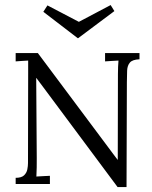

<svg xmlns="http://www.w3.org/2000/svg" viewBox="-20 -739 612 771"><path d="M452.1 12.1 152.5 -390.5Q145.6 -399.7 139.3 -408.1Q133.1 -416.6 126.1 -425.7H125.4L127.6 -104.5Q127.6 -85.4 127.4 -66.7Q127.2 -48 126.1 -30.1Q139.7 -30.8 153.3 -31.7Q166.9 -32.6 180.4 -33V0H42.9V-24.9Q66 -24.9 76.5 -34.8Q86.9 -44.7 89.7 -58.7Q92.4 -72.6 92.4 -84L93.1 -445.2Q93.1 -458 93.1 -470.7Q93.1 -483.3 93.1 -495.8Q80.7 -495.4 68 -494.3Q55.4 -493.2 42.9 -492.5V-525.9H132L413.6 -148.9Q423.2 -135.7 432.9 -123Q442.6 -110.4 452.1 -97.5H452.9L453.6 -441.5Q453.6 -456.9 454.2 -470.7Q454.7 -484.4 455.8 -495.8Q442.2 -495.4 428.9 -494.3Q415.5 -493.2 401.9 -492.5V-525.9H540.2V-500.9Q511.9 -499.8 501.7 -487.9Q491.4 -476 490.5 -455.6Q489.5 -435.3 489.5 -408.5L488.1 12.1ZM292.3 -585.6 154 -691.6 170.5 -717.3 296.7 -651.3 424.3 -718.7 439.3 -694.5 293.7 -585.6Z"/></svg>

Font: Parastoo
Style: Regular
Weight: 400
Foundry: Saber Rastikerdar (saber.rastikerdar@gmail.com)
Version: Version 3.000